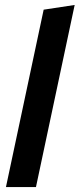

<svg xmlns="http://www.w3.org/2000/svg" viewBox="-20 -754 321 774"><path d="M4 0 156 -715 281 -734 125 0Z"/></svg>

Font: Radio Canada Condensed SemiBold
Style: Italic
Weight: 600
Width: 3
Italic angle: -12°
Designer: Charles Daoud, Etienne Aubert Bonn, Alexandre Saumier Demers, Jacques Le Bailly
Foundry: Radio-Canada
Version: Version 2.104; ttfautohint (v1.8.4.7-5d5b);gftools[0.9.28.de